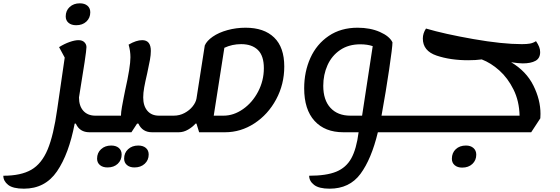

<svg xmlns="http://www.w3.org/2000/svg" viewBox="-156 -772 3377 1157"><path d="M463 -75 448 25H383Q324 25 301 -27H294Q259 156 187.5 260.5Q116 365 -12 365Q-78 365 -107 342Q-136 319 -136 287Q-30 287 32.5 251Q95 215 131 129Q167 43 189 -115L234 -425L200 -488Q232 -508 263.5 -519Q295 -530 317 -530Q340 -530 352.5 -517.5Q365 -505 365 -488Q365 -457 320 -185Q320 -134 345.5 -105Q371 -76 416 -75ZM240 -673Q240 -708 264 -730Q288 -752 325 -752Q354 -752 371 -737.5Q388 -723 388 -698Q388 -664 364.5 -642Q341 -620 303 -620Q274 -620 257 -634.5Q240 -649 240 -673Z M849 -75 834 25H760Q702 25 678 -27H670L636 25H443L458 -75H573V-76Q573 -95 579 -128.5Q585 -162 590 -187Q595 -212 598 -227Q630 -369 630 -427Q630 -465 619 -503Q665 -530 701 -530Q753 -530 753 -465Q753 -441 747.5 -411Q742 -381 731 -330Q719 -279 713 -245.5Q707 -212 707 -185Q707 -134 732 -104.5Q757 -75 802 -75ZM429 184Q429 149 453 127Q477 105 514 105Q543 105 560 119.5Q577 134 577 159Q577 193 553.5 215Q530 237 492 237Q463 237 446 222.5Q429 208 429 184ZM592 184Q592 149 616 127Q640 105 677 105Q706 105 723 119.5Q740 134 740 159Q740 193 716 215Q692 237 654 237Q626 237 609 222.5Q592 208 592 184Z M1557 -371Q1557 -264 1508 -173Q1459 -82 1377 -28.5Q1295 25 1200 25H1044L1028 -27H1022Q1005 -7 977.5 9Q950 25 921 25H831L846 -75H891Q926 -75 956 -91Q986 -107 1005 -131Q1024 -155 1028 -178L1078 -498Q1090 -526 1126 -551Q1162 -576 1214.5 -590.5Q1267 -605 1324 -605Q1435 -605 1496 -546Q1557 -487 1557 -371ZM1434 -361Q1434 -436 1398 -471Q1362 -506 1297 -506Q1243 -506 1196 -484L1132 -75H1191Q1252 -75 1308.5 -114.5Q1365 -154 1399.5 -220Q1434 -286 1434 -361Z M2289 25H2121Q2082 187 2016 276Q1950 365 1830 365Q1766 365 1736.5 342Q1707 319 1707 287Q1811 287 1870.5 262.5Q1930 238 1961 182Q1992 126 2005 25H1913Q1802 25 1739.5 -43.5Q1677 -112 1677 -240Q1677 -340 1714.5 -423Q1752 -506 1825 -555.5Q1898 -605 1999 -605Q2075 -605 2133 -579.5Q2191 -554 2209 -517Q2209 -488 2189 -353Q2169 -218 2146 -92L2143 -75H2304ZM1955 -75H2026L2090 -494Q2057 -505 2015 -505Q1944 -505 1893.5 -470.5Q1843 -436 1817.5 -379Q1792 -322 1792 -255Q1792 -169 1835.5 -122Q1879 -75 1955 -75Z M3101 -86Q3101 -68 3100 -59L3045 25H2286L2301 -75H2975Q2973 -163 2938.5 -232.5Q2904 -302 2853 -347.5Q2802 -393 2747 -414Q2712 -409 2665 -409Q2558 -409 2475 -437Q2392 -465 2392 -540Q2392 -571 2411 -600Q2523 -567 2697 -536.5Q2871 -506 2989 -506Q3019 -506 3038 -509.5Q3057 -513 3074 -524Q3087 -505 3093 -489.5Q3099 -474 3099 -458Q3099 -421 3071 -405.5Q3043 -390 2994 -390Q2969 -390 2924 -397Q3015 -343 3058 -257Q3101 -171 3101 -86ZM2567 185Q2567 149 2590.5 127Q2614 105 2652 105Q2680 105 2697 120Q2714 135 2714 160Q2714 194 2690.5 216Q2667 238 2629 238Q2601 238 2584 223.5Q2567 209 2567 185Z"/></svg>

Font: Lemonada
Style: Regular
Weight: 400
Designer: Mohamed Gaber (Arabic) Eduardo Tunni (Latin)
Foundry: Kief Type Foundry
Version: Version 3.006